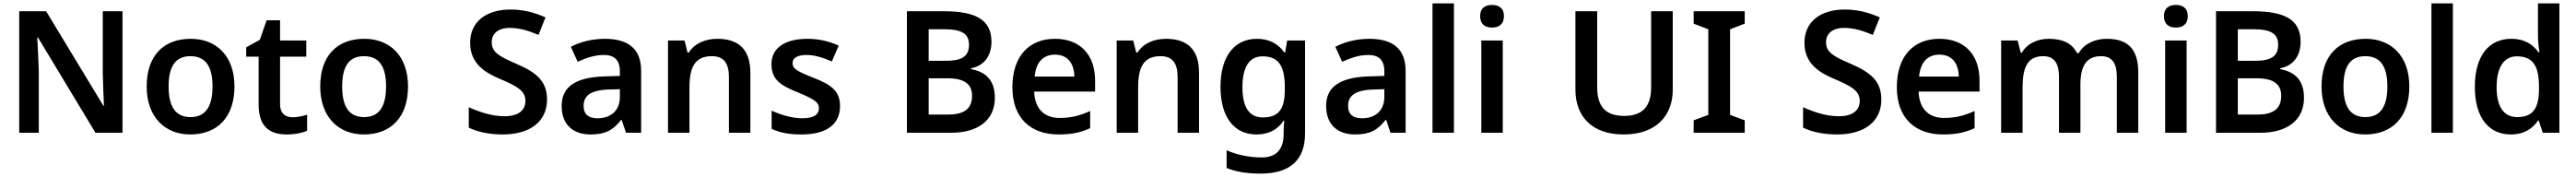

<svg xmlns="http://www.w3.org/2000/svg" viewBox="-20 -780 15142 1040"><path d="M700 0V-714H584V-351C585 -286 589 -211 591 -158H588L251 -714H93V0H208V-360C206 -430 202 -500 199 -560H203L541 0Z M1358 -272C1358 -452 1251 -552 1101 -552C941 -552 842 -452 842 -272C842 -92 950 10 1098 10C1258 10 1358 -92 1358 -272ZM971 -272C971 -387 1009 -450 1099 -450C1190 -450 1229 -387 1229 -272C1229 -157 1190 -92 1100 -92C1009 -92 971 -157 971 -272Z M1698 -91C1656 -91 1626 -115 1626 -166V-447H1780V-542H1626V-661H1547L1507 -546L1427 -502V-447H1500V-165C1500 -28 1573 10 1666 10C1713 10 1758 1 1785 -12V-106C1760 -98 1729 -91 1698 -91Z M2378 -272C2378 -452 2271 -552 2121 -552C1961 -552 1862 -452 1862 -272C1862 -92 1970 10 2118 10C2278 10 2378 -92 2378 -272ZM1991 -272C1991 -387 2029 -450 2119 -450C2210 -450 2249 -387 2249 -272C2249 -157 2210 -92 2120 -92C2029 -92 1991 -157 1991 -272Z M3195 -195C3195 -307 3128 -356 3013 -406C2913 -449 2870 -473 2870 -532C2870 -582 2907 -616 2976 -616C3033 -616 3085 -600 3145 -575L3186 -678C3120 -707 3055 -724 2980 -724C2836 -724 2743 -651 2743 -529C2743 -406 2831 -353 2919 -316C3016 -275 3068 -247 3068 -188C3068 -134 3030 -97 2944 -97C2870 -97 2795 -123 2735 -150V-30C2788 -4 2858 10 2935 10C3098 10 3195 -68 3195 -195Z M3534 -552C3459 -552 3388 -533 3335 -505L3375 -417C3424 -439 3474 -457 3528 -457C3588 -457 3623 -430 3623 -361V-334L3529 -331C3362 -325 3281 -270 3281 -158C3281 -43 3353 10 3450 10C3540 10 3583 -16 3630 -75H3634L3659 0H3748V-364C3748 -492 3674 -552 3534 -552ZM3557 -254 3623 -256V-210C3623 -127 3566 -85 3492 -85C3443 -85 3410 -105 3410 -157C3410 -215 3446 -250 3557 -254Z M4196 -552C4128 -552 4063 -527 4028 -471H4021L4003 -542H3906V0H4032V-265C4032 -384 4063 -450 4164 -450C4233 -450 4264 -409 4264 -328V0H4390V-353C4390 -493 4317 -552 4196 -552Z M4917 -157C4917 -250 4858 -285 4761 -323C4663 -362 4638 -376 4638 -410C4638 -440 4667 -457 4721 -457C4771 -457 4819 -440 4869 -419L4909 -512C4849 -539 4791 -552 4725 -552C4598 -552 4514 -501 4514 -404C4514 -313 4566 -278 4670 -237C4775 -193 4793 -176 4793 -144C4793 -108 4764 -85 4695 -85C4638 -85 4568 -105 4515 -130V-23C4565 0 4615 10 4691 10C4836 10 4917 -48 4917 -157Z M5525 -714H5310V0H5571C5729 0 5827 -75 5827 -205C5827 -317 5765 -359 5687 -374V-379C5764 -393 5807 -452 5807 -535C5807 -667 5710 -714 5525 -714ZM5542 -423H5438V-608H5532C5631 -608 5675 -582 5675 -518C5675 -456 5643 -423 5542 -423ZM5438 -320H5548C5657 -320 5693 -279 5693 -217C5693 -151 5658 -107 5554 -107H5438Z M6180 -552C6030 -552 5930 -452 5930 -267C5930 -82 6042 10 6201 10C6281 10 6333 -2 6387 -27V-128C6328 -101 6277 -87 6207 -87C6115 -87 6061 -144 6058 -242H6416V-306C6416 -461 6326 -552 6180 -552ZM6180 -459C6257 -459 6293 -405 6294 -330H6061C6068 -415 6112 -459 6180 -459Z M6833 -552C6765 -552 6700 -527 6665 -471H6658L6640 -542H6543V0H6669V-265C6669 -384 6700 -450 6801 -450C6870 -450 6901 -409 6901 -328V0H7027V-353C7027 -493 6954 -552 6833 -552Z M7367 -552C7233 -552 7153 -446 7153 -270C7153 -94 7232 10 7364 10C7432 10 7487 -15 7524 -71H7528C7526 -55 7524 -24 7524 -4V10C7524 98 7479 145 7397 145C7321 145 7250 130 7189 103V207C7248 231 7312 240 7389 240C7563 240 7650 159 7650 4V-542H7545L7533 -472H7528C7490 -526 7435 -552 7367 -552ZM7400 -449C7491 -449 7531 -397 7531 -269V-250C7531 -134 7490 -90 7402 -90C7321 -90 7282 -151 7282 -268C7282 -387 7323 -449 7400 -449Z M8027 -552C7952 -552 7881 -533 7828 -505L7868 -417C7917 -439 7967 -457 8021 -457C8081 -457 8116 -430 8116 -361V-334L8022 -331C7855 -325 7774 -270 7774 -158C7774 -43 7846 10 7943 10C8033 10 8076 -16 8123 -75H8127L8152 0H8241V-364C8241 -492 8167 -552 8027 -552ZM8050 -254 8116 -256V-210C8116 -127 8059 -85 7985 -85C7936 -85 7903 -105 7903 -157C7903 -215 7939 -250 8050 -254Z M8525 0V-760H8399V0Z M8749 -751C8710 -751 8679 -734 8679 -685C8679 -636 8710 -618 8749 -618C8787 -618 8819 -636 8819 -685C8819 -734 8787 -751 8749 -751ZM8812 -542H8686V0H8812Z M9811 -252V-714H9684V-268C9684 -158 9637 -99 9526 -99C9420 -99 9367 -150 9367 -267V-714H9239V-254C9239 -95 9337 10 9522 10C9717 10 9811 -104 9811 -252Z M10234 0V-73L10148 -105V-608L10234 -641V-714H9934V-641L10020 -608V-105L9934 -73V0Z M11037 -195C11037 -307 10970 -356 10855 -406C10755 -449 10712 -473 10712 -532C10712 -582 10749 -616 10818 -616C10875 -616 10927 -600 10987 -575L11028 -678C10962 -707 10897 -724 10822 -724C10678 -724 10585 -651 10585 -529C10585 -406 10673 -353 10761 -316C10858 -275 10910 -247 10910 -188C10910 -134 10872 -97 10786 -97C10712 -97 10637 -123 10577 -150V-30C10630 -4 10700 10 10777 10C10940 10 11037 -68 11037 -195Z M11378 -552C11228 -552 11128 -452 11128 -267C11128 -82 11240 10 11399 10C11479 10 11531 -2 11585 -27V-128C11526 -101 11475 -87 11405 -87C11313 -87 11259 -144 11256 -242H11614V-306C11614 -461 11524 -552 11378 -552ZM11378 -459C11455 -459 11491 -405 11492 -330H11259C11266 -415 11310 -459 11378 -459Z M12362 -552C12296 -552 12231 -526 12197 -468H12187C12158 -526 12102 -552 12021 -552C11958 -552 11896 -527 11863 -471H11856L11838 -542H11741V0H11867V-265C11867 -384 11896 -450 11988 -450C12052 -450 12081 -409 12081 -329V0H12207V-282C12207 -391 12241 -450 12329 -450C12392 -450 12421 -409 12421 -329V0H12547V-353C12547 -493 12485 -552 12362 -552Z M12768 -751C12729 -751 12698 -734 12698 -685C12698 -636 12729 -618 12768 -618C12806 -618 12838 -636 12838 -685C12838 -734 12806 -751 12768 -751ZM12831 -542H12705V0H12831Z M13219 -714H13004V0H13265C13423 0 13521 -75 13521 -205C13521 -317 13459 -359 13381 -374V-379C13458 -393 13501 -452 13501 -535C13501 -667 13404 -714 13219 -714ZM13236 -423H13132V-608H13226C13325 -608 13369 -582 13369 -518C13369 -456 13337 -423 13236 -423ZM13132 -320H13242C13351 -320 13387 -279 13387 -217C13387 -151 13352 -107 13248 -107H13132Z M14140 -272C14140 -452 14033 -552 13883 -552C13723 -552 13624 -452 13624 -272C13624 -92 13732 10 13880 10C14040 10 14140 -92 14140 -272ZM13753 -272C13753 -387 13791 -450 13881 -450C13972 -450 14011 -387 14011 -272C14011 -157 13972 -92 13882 -92C13791 -92 13753 -157 13753 -272Z M14396 0V-760H14270V0Z M14736 10C14817 10 14865 -26 14896 -71H14901L14924 0H15022V-760H14896V-570C14896 -536 14901 -492 14905 -473H14899C14868 -517 14819 -552 14739 -552C14611 -552 14525 -456 14525 -270C14525 -85 14610 10 14736 10ZM14774 -92C14695 -92 14653 -153 14653 -268C14653 -383 14695 -449 14772 -449C14872 -449 14902 -385 14902 -269V-253C14901 -145 14867 -92 14774 -92Z"/></svg>

Font: Noto Sans Bengali UI SemiBold
Style: Regular
Weight: 600
Designer: Jelle Bosma - Monotype Design Team
Foundry: Monotype Imaging Inc.
Version: Version 2.003